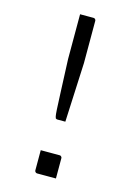

<svg xmlns="http://www.w3.org/2000/svg" viewBox="-110 -758 570 821"><g transform="rotate(15 175.0 -347.5)"><path d="M198 -240H163Q160 -240 158.5 -241Q157 -242 155 -243Q154 -245 152.5 -251Q151 -257 149.5 -281Q148 -305 146 -357Q144 -409 140 -502V-590Q140 -618 140 -645Q140 -672 140 -700Q155 -700 169.5 -700Q184 -700 199 -700Q203 -700 205 -698.5Q207 -697 208.5 -695Q210 -693 210 -689V-502Q208 -459 206 -415Q204 -371 202 -327.5Q200 -284 198 -240ZM222 5Q207 5 194 5Q181 5 167.5 5Q154 5 139 5Q136 5 133.5 3.5Q131 2 129.5 -0.5Q128 -3 128 -6V-95Q143 -95 156.5 -95Q170 -95 183 -95Q196 -95 211 -95Q215 -95 217 -93.5Q219 -92 220.5 -90Q222 -88 222 -84Z"/></g></svg>

Font: Recursive Light
Style: Regular
Weight: 300
Version: Version 1.085